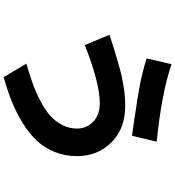

<svg xmlns="http://www.w3.org/2000/svg" viewBox="25 -918 949 1040"><g transform="rotate(90 500.0 -397.5)"><path d="M295.9 -716.8 327.1 -851.6Q487.3 -796.9 747.1 -771.5L714.8 -637.7Q709 -638.7 668.9 -644Q628.9 -649.4 618.2 -651.4Q607.4 -653.3 570.8 -658.7Q534.2 -664.1 519 -666.5Q503.9 -668.9 472.2 -674.3Q440.4 -679.7 422.4 -683.6Q404.3 -687.5 379.4 -693.4Q354.5 -699.2 334.5 -705.1Q314.5 -710.9 295.9 -716.8ZM168 -515.6Q176.8 -518.6 222.7 -533.2Q268.6 -547.9 281.2 -551.3Q293.9 -554.7 332.5 -565.9Q371.1 -577.1 390.1 -581.1Q409.2 -585 440.9 -590.8Q472.7 -596.7 499.5 -598.6Q526.4 -600.6 554.7 -600.6Q676.8 -600.6 751 -525.9Q825.2 -451.2 825.2 -338.9Q825.2 -273.4 802.2 -217.8Q779.3 -162.1 741.2 -121.6Q703.1 -81.1 646.5 -45.9Q589.8 -10.7 530.3 13.2Q470.7 37.1 397.5 57.6L324.2 -65.4Q385.7 -83 433.1 -100.1Q480.5 -117.2 527.8 -142.1Q575.2 -167 606 -194.3Q636.7 -221.7 656.2 -258.8Q675.8 -295.9 675.8 -338.9Q675.8 -391.6 638.7 -427.2Q601.6 -462.9 540 -462.9Q428.7 -462.9 223.6 -381.8Z"/></g></svg>

Font: Gothic A1 Black
Style: Regular
Weight: 900
Version: Version 2.50